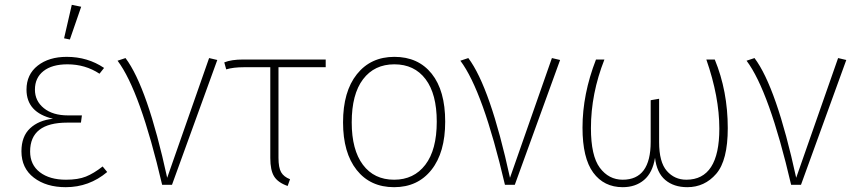

<svg xmlns="http://www.w3.org/2000/svg" viewBox="-20 -767 3552 797"><path d="M278 -747 317 -739 270 -603 246 -608ZM257 -531Q344 -531 412 -485L393 -461Q334 -500 260 -500Q196 -500 160.5 -472Q125 -444 125 -395Q125 -348 162 -318Q199 -288 262 -288H320L316 -258H259Q105 -258 105 -138Q105 -83 145.5 -52Q186 -21 254 -21Q304 -21 336.5 -34Q369 -47 406 -76L425 -53Q350 10 253 10Q172 10 120.5 -29.5Q69 -69 69 -139Q69 -201 105 -234.5Q141 -268 200 -274Q90 -300 90 -395Q90 -458 136.5 -494.5Q183 -531 257 -531Z M501 -526Q592 -405 674 -29L848 -526L882 -518L694 0H653Q562 -390 468 -515Z M1332 -488H1136V-112Q1136 -71 1147 -52Q1158 -33 1184 -23L1174 5Q1134 -9 1118 -34.5Q1102 -60 1102 -111V-488H994Q948 -488 919 -479L911 -508Q940 -520 990 -520H1332Z M1617 -531Q1716 -531 1772 -461Q1828 -391 1828 -262Q1828 -134 1771 -62Q1714 10 1616 10Q1517 10 1460.5 -61.5Q1404 -133 1404 -259Q1404 -387 1461.5 -459Q1519 -531 1617 -531ZM1440 -259Q1440 -145 1486.5 -83Q1533 -21 1616 -21Q1698 -21 1745.5 -83Q1793 -145 1793 -262Q1793 -377 1746.5 -438.5Q1700 -500 1617 -500Q1534 -500 1487 -438Q1440 -376 1440 -259Z M1924 -526Q2015 -405 2097 -29L2271 -526L2305 -518L2117 0H2076Q1985 -390 1891 -515Z M2947 -520Q3001 -389 3001 -235Q3001 -101 2953 -45.5Q2905 10 2833 10Q2777 10 2741.5 -20Q2706 -50 2699 -112Q2689 -50 2653.5 -20Q2618 10 2565 10Q2487 10 2442.5 -50.5Q2398 -111 2398 -237Q2398 -376 2454 -520H2489Q2433 -378 2433 -235Q2433 -120 2470 -70.5Q2507 -21 2565 -21Q2681 -21 2681 -178V-351L2716 -357V-177Q2716 -94 2748 -57.5Q2780 -21 2829 -21Q2966 -21 2966 -233Q2966 -365 2912 -520Z M3112 -526Q3203 -405 3285 -29L3459 -526L3493 -518L3305 0H3264Q3173 -390 3079 -515Z"/></svg>

Font: Fira Sans UltraLight
Style: Regular
Weight: 200
Designer: Carrois Corporate & Edenspiekermann AG
Foundry: Carrois Corporate GbR & Edenspiekermann AG
Version: Version 4.106;PS 004.106;hotconv 1.0.70;makeotf.lib2.5.58329